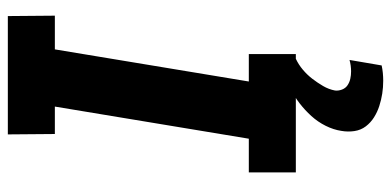

<svg xmlns="http://www.w3.org/2000/svg" viewBox="-274 -501 998 490"><g transform="rotate(-90 225.0 -256.0)"><path d="M30 0V-120H116L198 -615H128L127 -735H429L430 -615H344L262 -120H332V0ZM264 223Q247 223 231 220.5Q215 218 199.5 213Q184 208 170.5 199.5Q157 191 147.5 178.5Q138 166 135.5 149.5Q133 133 136 116Q139 96 149 76Q159 56 174 39.5Q189 23 206.5 9.5Q224 -4 244 -14Q264 -24 285 -30.5Q306 -37 326 -40L320 0Q305 7 292 18Q279 29 269 42Q259 55 250.5 69.5Q242 84 239 100Q238 109 241.5 118Q245 127 252.5 132Q260 137 269 139Q278 141 288 141Q295 141 302.5 140Q310 139 317 137L303 219Q294 221 284 222Q274 223 264 223Z"/></g></svg>

Font: Iosevka Etoile Heavy
Style: Italic
Weight: 900
Italic angle: -9°
Designer: Belleve Invis
Foundry: Belleve Invis
Version: Version 22.1.2; ttfautohint (v1.8.4)